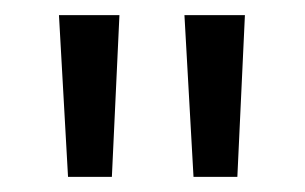

<svg xmlns="http://www.w3.org/2000/svg" viewBox="-20 -641 404 254"><path d="M70 -407 58 -621H138L128 -407ZM236 -407 224 -621H304L294 -407Z"/></svg>

Font: Smooch Sans Thin SemiBold
Style: Regular
Weight: 600
Version: Version 1.010